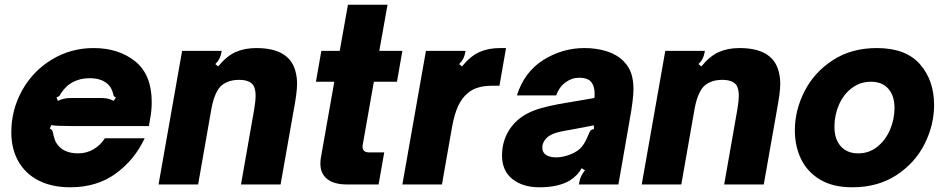

<svg xmlns="http://www.w3.org/2000/svg" viewBox="-20 -783 4014 815"><path d="M28 -221Q28 -317 74 -399.5Q120 -482 200.5 -530.5Q281 -579 377 -579Q484 -579 554 -522.5Q624 -466 624 -350Q624 -313 617 -277L612 -248H281Q215 -248 198 -252L191 -237Q199 -235 202 -228.5Q205 -222 207 -210Q208 -207 211 -195.5Q214 -184 220 -175Q247 -132 312 -132Q348 -132 378 -150Q408 -168 425 -196H594Q551 -104 471 -46Q391 12 278 12Q200 12 143.5 -17Q87 -46 57.5 -99Q28 -152 28 -221ZM225 -355Q244 -363 256.5 -365Q269 -367 284 -367H408Q423 -367 434.5 -365Q446 -363 463 -355L472 -370Q465 -372 463 -375.5Q461 -379 460 -386Q455 -405 445 -418Q418 -451 361 -451Q304 -451 265 -418Q250 -404 238 -386Q235 -379 231.5 -375.5Q228 -372 220 -370Z M653 0 753 -567H921L920 -561Q917 -545 911.5 -534Q906 -523 894 -511L906 -501Q942 -545 980 -562Q1018 -579 1068 -579Q1208 -579 1234 -481Q1241 -456 1241 -428Q1241 -406 1237 -377.5Q1233 -349 1227 -317L1171 0H1003L1059 -319Q1065 -355 1065 -377Q1065 -407 1054 -423Q1037 -444 995 -444Q944 -444 915 -415Q889 -386 877 -319L821 0Z M1453 0Q1398 0 1369 -23Q1340 -46 1340 -88Q1340 -104 1342 -113L1399 -436H1321L1344 -567H1422L1457 -763H1625L1590 -567H1688L1665 -436H1567L1520 -170Q1519 -167 1519 -160Q1519 -136 1548 -136H1611L1587 0Z M1688 0 1788 -567H1956L1955 -561Q1952 -545 1946.5 -534Q1941 -523 1929 -511L1941 -501Q1977 -545 2015 -562Q2053 -579 2103 -579H2128L2100 -419H2068Q2003 -419 1967 -389Q1941 -368 1924.5 -332.5Q1908 -297 1898 -239L1856 0Z M2111 -123Q2111 -178 2136.5 -223Q2162 -268 2209 -296Q2239 -313 2273.5 -323Q2308 -333 2351 -341L2503 -367Q2504 -373 2504 -385Q2504 -416 2491 -433Q2477 -453 2438 -453Q2407 -453 2380 -433Q2353 -413 2341 -378H2174Q2206 -478 2286.5 -528.5Q2367 -579 2461 -579Q2513 -579 2556.5 -565Q2600 -551 2627 -523Q2650 -500 2659.5 -471Q2669 -442 2669 -405Q2669 -362 2652 -269L2605 0H2437L2439 -9Q2443 -36 2463 -60L2449 -69Q2432 -38 2399 -17Q2350 12 2270 12Q2199 12 2155 -23Q2111 -58 2111 -123ZM2405 -129Q2435 -142 2450 -160.5Q2465 -179 2479 -214Q2483 -225 2487.5 -229.5Q2492 -234 2501 -235V-251L2412 -234L2378 -228Q2350 -223 2333.5 -217Q2317 -211 2304 -201Q2282 -181 2282 -156Q2282 -135 2298.5 -125Q2315 -115 2341 -115Q2371 -115 2405 -129Z M2704 0 2804 -567H2972L2971 -561Q2968 -545 2962.5 -534Q2957 -523 2945 -511L2957 -501Q2993 -545 3031 -562Q3069 -579 3119 -579Q3259 -579 3285 -481Q3292 -456 3292 -428Q3292 -406 3288 -377.5Q3284 -349 3278 -317L3222 0H3054L3110 -319Q3116 -355 3116 -377Q3116 -407 3105 -423Q3088 -444 3046 -444Q2995 -444 2966 -415Q2940 -386 2928 -319L2872 0Z M3354 -230Q3354 -315 3395 -395.5Q3436 -476 3515 -527.5Q3594 -579 3702 -579Q3825 -579 3885 -510.5Q3945 -442 3945 -337Q3945 -252 3904.5 -171.5Q3864 -91 3785 -39.5Q3706 12 3598 12Q3515 12 3460.5 -21Q3406 -54 3380 -108.5Q3354 -163 3354 -230ZM3777 -325Q3777 -376 3751 -406Q3725 -436 3677 -436Q3631 -436 3595.5 -409Q3560 -382 3541 -338Q3522 -294 3522 -245Q3522 -192 3549 -162Q3576 -132 3623 -132Q3669 -132 3704 -160Q3739 -188 3758 -232.5Q3777 -277 3777 -325Z"/></svg>

Font: Open Sauce Sans Black Italic
Style: Regular
Weight: 900
Italic angle: -10°
Designer: Alfredo Marco Pradil
Foundry: Creative Sauce Fz LLC
Version: Version 1.477